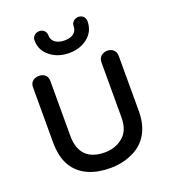

<svg xmlns="http://www.w3.org/2000/svg" viewBox="-161 -1012 1010 1144"><g transform="rotate(-20 344.0 -440.0)"><path d="M176 -854C176 -811 193 -777 226 -751C259 -725 299 -712 346 -712C393 -712 432 -725 464 -751C496 -777 512 -811 512 -854C512 -878 494 -896 469 -896C444 -896 424 -878 424 -854C424 -814 394 -792 346 -792C297 -792 264 -814 264 -854C264 -878 246 -896 221 -896C196 -896 176 -878 176 -854ZM506 -245C506 -190 490 -149 458 -123C426 -96 387 -83 342 -83C242 -83 182 -134 182 -246V-595C182 -631 156 -646 128 -646C100 -646 72 -631 72 -595V-246C72 -183 84 -133 107 -94C154 -16 241 16 342 16C388 16 432 8 474 -10C557 -44 616 -118 616 -245V-595C616 -631 589 -648 562 -648C534 -648 506 -630 506 -595Z"/></g></svg>

Font: Dongle
Style: Regular
Weight: 400
Designer: Yanghee Ryu
Foundry: Yanghee Ryu
Version: Version 2.000